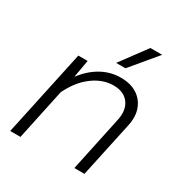

<svg xmlns="http://www.w3.org/2000/svg" viewBox="-179 -918 1008 1055"><g transform="rotate(30 325.0 -390.0)"><path d="M440 0 514 -348Q529 -417 497.5 -459Q466 -501 401 -501Q326 -501 258 -445Q190 -389 147 -278L154 -377Q199 -463 267 -510.5Q335 -558 414 -558Q475 -558 516.5 -532Q558 -506 575.5 -459Q593 -412 579 -349L504 0ZM33 0 150 -546H209L184 -404L98 0ZM350 -615 472 -780H547L409 -615Z"/></g></svg>

Font: Azeret Mono ExtraLight
Style: Italic
Weight: 250
Italic angle: -12°
Designer: Martin Vácha
Foundry: Displaay
Version: Version 1.002